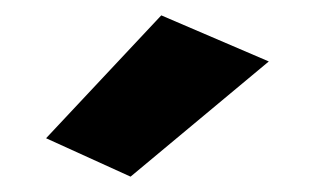

<svg xmlns="http://www.w3.org/2000/svg" viewBox="-20 -730 415 250"><path d="M330 -650 190 -710 40 -550 150 -500Z"/></svg>

Font: Jost Black
Style: Regular
Weight: 900
Version: Version 3.710